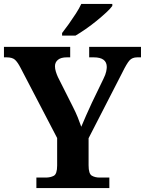

<svg xmlns="http://www.w3.org/2000/svg" viewBox="-20 -951 733 971"><path d="M164 0V-53H211Q235 -53 252 -62Q269 -71 269 -114V-253L84 -608Q69 -637 55.5 -649Q42 -661 13 -661H0V-714H335V-661H318Q288 -661 273 -648.5Q258 -636 258 -616Q258 -603 262.5 -588.5Q267 -574 273 -561L347 -414Q363 -383 373 -358Q383 -333 391 -310Q402 -336 415.5 -367Q429 -398 445 -432L503 -552Q514 -574 517 -589Q520 -604 520 -612Q520 -661 454 -661H431V-714H693V-661H674Q649 -661 635 -645.5Q621 -630 598 -583L428 -252V-115Q428 -72 444.5 -62.5Q461 -53 484 -53H533V0ZM294 -784Q309 -803 327.5 -829Q346 -855 363.5 -882Q381 -909 391 -931H548V-921Q539 -908 517.5 -888Q496 -868 469 -846Q442 -824 414 -804.5Q386 -785 362 -771H294Z"/></svg>

Font: NotoSerif-Bold
Style: Regular
Weight: 700
Designer: Monotype Design Team
Foundry: Monotype Imaging Inc.
Version: Version 2.007; ttfautohint (v1.8) -l 8 -r 50 -G 200 -x 14 -D